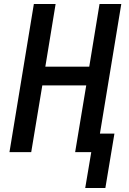

<svg xmlns="http://www.w3.org/2000/svg" viewBox="-20 -755 640 953"><path d="M403 178 433 0H353L408 -331H190L135 0H27L148 -735H256L205 -424H423L474 -735H582L476 -92H548L503 178Z"/></svg>

Font: Iosevka Aile Semibold
Style: Italic
Weight: 600
Italic angle: -9°
Designer: Belleve Invis
Foundry: Belleve Invis
Version: Version 31.1.0; ttfautohint (v1.8.4)